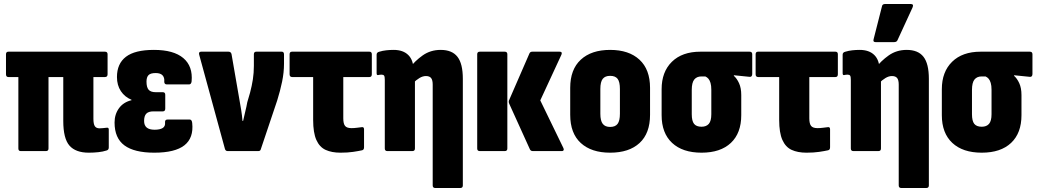

<svg xmlns="http://www.w3.org/2000/svg" viewBox="-20 -757 5199 962"><path d="M425 8Q359 8 328 -27.5Q297 -63 297 -151V-371H223V-13Q223 0 210 0H84Q72 0 72 -13V-371H22Q10 -371 10 -385V-485Q10 -498 22 -498H506Q519 -498 519 -485V-385Q519 -371 506 -371H448V-162Q448 -136 455 -125Q462 -114 479 -114Q487 -114 495.5 -115Q504 -116 514 -117Q525 -119 525 -108V-18Q525 -6 514 -3Q496 3 472.5 5.5Q449 8 425 8Z M753 8Q653 8 603.5 -28.5Q554 -65 554 -143Q554 -184 576 -214.5Q598 -245 639 -255V-257Q605 -271 585.5 -300.5Q566 -330 566 -371Q566 -438 611 -472.5Q656 -507 751 -507Q850 -507 898.5 -466Q947 -425 940 -349Q938 -334 927 -334H816Q803 -334 803 -348Q805 -368 794.5 -379.5Q784 -391 760 -391Q734 -391 724 -380.5Q714 -370 714 -348Q714 -320 724.5 -307.5Q735 -295 761 -295H796Q808 -295 808 -282V-213Q808 -199 796 -199H749Q724 -199 713 -187.5Q702 -176 702 -151Q702 -129 715 -118Q728 -107 755 -107Q781 -107 795 -115.5Q809 -124 807 -144Q806 -158 819 -158H931Q941 -158 943 -141Q951 -66 904 -29Q857 8 753 8Z M1121 0Q1110 0 1107 -11L978 -483Q974 -498 988 -498H1125Q1137 -498 1140 -486L1179 -261Q1184 -233 1188.5 -205.5Q1193 -178 1195 -151H1198Q1203 -175 1209 -198.5Q1215 -222 1219 -245L1233 -293Q1242 -327 1247 -359.5Q1252 -392 1252 -427V-485Q1252 -498 1264 -498H1392Q1403 -498 1403 -484V-438Q1403 -394 1393.5 -348Q1384 -302 1369 -254L1287 -10Q1285 0 1274 0Z M1686 8Q1642 8 1611.5 -6Q1581 -20 1565 -56Q1549 -92 1549 -156V-371H1444Q1431 -371 1431 -385V-485Q1431 -498 1443 -498H1831Q1843 -498 1843 -485V-385Q1843 -371 1831 -371H1700V-164Q1700 -137 1709 -126Q1718 -115 1741 -115Q1755 -115 1769.5 -117Q1784 -119 1794 -120Q1804 -121 1804 -109V-19Q1804 -6 1794 -4Q1776 0 1749 4Q1722 8 1686 8Z M2161 185Q2148 185 2148 172V-333Q2148 -356 2140 -366Q2132 -376 2114 -376Q2098 -376 2081.5 -366Q2065 -356 2049 -340L2031 -415Q2059 -452 2098 -479.5Q2137 -507 2188 -507Q2245 -507 2272 -472.5Q2299 -438 2299 -362V172Q2299 185 2286 185ZM1921 0Q1908 0 1908 -13V-357Q1908 -373 1904.5 -378Q1901 -383 1892 -383Q1887 -383 1883.5 -382.5Q1880 -382 1875 -381Q1867 -379 1867 -390V-483Q1867 -495 1881 -498Q1897 -503 1915.5 -505Q1934 -507 1952 -507Q2000 -507 2026 -481Q2052 -455 2052 -405V-389L2059 -369V-13Q2059 0 2046 0Z M2650 0Q2639 0 2635 -9L2532 -236Q2526 -248 2532 -258L2633 -490Q2637 -498 2647 -498H2784Q2799 -498 2793 -483L2687 -254L2802 -17Q2806 -10 2804 -5Q2802 0 2795 0ZM2384 0Q2371 0 2371 -13V-485Q2371 -498 2384 -498H2509Q2522 -498 2522 -485V-13Q2522 0 2509 0Z M3037 8Q2943 8 2890 -40.5Q2837 -89 2837 -182V-317Q2837 -409 2890 -458Q2943 -507 3037 -507Q3131 -507 3184 -458Q3237 -409 3237 -317V-182Q3237 -89 3184.5 -40.5Q3132 8 3037 8ZM3037 -121Q3063 -121 3074.5 -136.5Q3086 -152 3086 -187V-311Q3086 -347 3074.5 -362Q3063 -377 3037 -377Q3012 -377 3000 -362Q2988 -347 2988 -311V-187Q2988 -152 3000 -136.5Q3012 -121 3037 -121Z M3495 8Q3400 8 3347.5 -41Q3295 -90 3295 -180V-310Q3295 -397 3346.5 -447.5Q3398 -498 3489 -498H3736Q3749 -498 3749 -485V-386Q3749 -379 3745.5 -375Q3742 -371 3736 -372L3657 -380V-377Q3672 -364 3683 -340Q3694 -316 3694 -281V-180Q3694 -90 3642 -41Q3590 8 3495 8ZM3495 -122Q3519 -122 3531.5 -136.5Q3544 -151 3544 -185V-307Q3544 -328 3540 -341.5Q3536 -355 3529.5 -362.5Q3523 -370 3514 -374H3494Q3471 -374 3458.5 -358.5Q3446 -343 3446 -306V-185Q3446 -151 3457.5 -136.5Q3469 -122 3495 -122Z M4021 8Q3977 8 3946.5 -6Q3916 -20 3900 -56Q3884 -92 3884 -156V-371H3779Q3766 -371 3766 -385V-485Q3766 -498 3778 -498H4166Q4178 -498 4178 -485V-385Q4178 -371 4166 -371H4035V-164Q4035 -137 4044 -126Q4053 -115 4076 -115Q4090 -115 4104.5 -117Q4119 -119 4129 -120Q4139 -121 4139 -109V-19Q4139 -6 4129 -4Q4111 0 4084 4Q4057 8 4021 8Z M4496 185Q4483 185 4483 172V-333Q4483 -356 4475 -366Q4467 -376 4449 -376Q4433 -376 4416.5 -366Q4400 -356 4384 -340L4366 -415Q4394 -452 4433 -479.5Q4472 -507 4523 -507Q4580 -507 4607 -472.5Q4634 -438 4634 -362V172Q4634 185 4621 185ZM4256 0Q4243 0 4243 -13V-357Q4243 -373 4239.5 -378Q4236 -383 4227 -383Q4222 -383 4218.5 -382.5Q4215 -382 4210 -381Q4202 -379 4202 -390V-483Q4202 -495 4216 -498Q4232 -503 4250.5 -505Q4269 -507 4287 -507Q4335 -507 4361 -481Q4387 -455 4387 -405V-389L4394 -369V-13Q4394 0 4381 0ZM4367 -546Q4353 -546 4357 -560L4399 -725Q4400 -732 4404.5 -734.5Q4409 -737 4415 -737H4543Q4560 -737 4552 -719L4477 -556Q4473 -546 4460 -546Z M4899 8Q4804 8 4751.5 -41Q4699 -90 4699 -180V-310Q4699 -397 4750.5 -447.5Q4802 -498 4893 -498H5140Q5153 -498 5153 -485V-386Q5153 -379 5149.5 -375Q5146 -371 5140 -372L5061 -380V-377Q5076 -364 5087 -340Q5098 -316 5098 -281V-180Q5098 -90 5046 -41Q4994 8 4899 8ZM4899 -122Q4923 -122 4935.5 -136.5Q4948 -151 4948 -185V-307Q4948 -328 4944 -341.5Q4940 -355 4933.5 -362.5Q4927 -370 4918 -374H4898Q4875 -374 4862.5 -358.5Q4850 -343 4850 -306V-185Q4850 -151 4861.5 -136.5Q4873 -122 4899 -122Z"/></svg>

Font: Sofia Sans Condensed Black
Style: Regular
Weight: 900
Designer: Botio Nikoltchev, Ani Petrova
Foundry: lettersoup
Version: Version 4.101